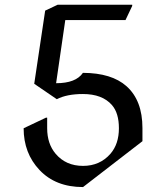

<svg xmlns="http://www.w3.org/2000/svg" viewBox="-20 -757 689 797"><path d="M324.7 19.5Q210.9 19.5 144 -51.3Q78.1 -121.1 78.1 -224.6L170.9 -268.6H175.8V-224.6Q175.8 -160.2 210.9 -118.7Q253.4 -68.4 324.7 -68.4Q394.5 -68.4 438.5 -118.7Q473.6 -159.2 473.6 -224.6Q473.6 -287.6 444.8 -320.8Q404.8 -366.7 324.2 -366.7Q257.3 -366.7 215.8 -345.2L122.1 -409.2L167.5 -712.9L219.2 -737.3H528.8V-732.4L501 -673.8H251L212.9 -411.6Q294.9 -411.6 324.2 -454.6Q443.8 -454.1 505.4 -398.9Q571.3 -339.8 571.3 -225.6V-170.9Z"/></svg>

Font: Nova Cut
Style: Book
Weight: 400
Version: Version 2.000